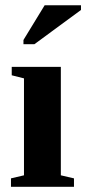

<svg xmlns="http://www.w3.org/2000/svg" viewBox="-20 -715 330 735"><path d="M212.9 -43.9 263.2 -32.2V0H22V-32.2L71.8 -43.9V-415L24.9 -426.8V-459H212.9ZM69.8 -545.9V-562L150.9 -694.8H290V-676.8L111.8 -545.9Z"/></svg>

Font: Tinos
Style: Bold
Weight: 700
Designer: Steve Matteson
Foundry: Monotype Imaging Inc.
Version: Version 1.23